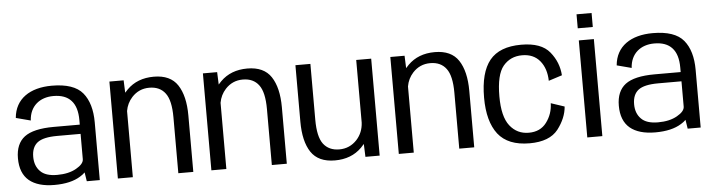

<svg xmlns="http://www.w3.org/2000/svg" viewBox="-47 -958 4347 1169"><g transform="rotate(-5 2127.0 -373.0)"><path d="M442.5 0H522V-352.5C522 -430 504.5 -490.5 469 -533.5C433.5 -576.5 370.5 -598 280.5 -598C147 -598 55.5 -537.5 45.5 -421.5L135 -398C140 -485.5 201.5 -534.5 284.5 -534.5C333 -534.5 369 -521.5 393.5 -494.5C418 -468 430 -428 430 -374.5V-347H270.5C187.5 -347 128 -333 91.5 -305.5C55.5 -278 37 -234.5 37 -175.5C37 -114 55 -69 90.5 -39C126 -9.5 177.5 5.5 245 5.5C312 5.5 365 -7 404 -31.5C416 -38.5 426 -46.5 434 -54.5ZM430 -136C430 -116.5 414.5 -98 383.5 -80.5C353 -63 314 -54 266.5 -54C219.5 -54 185 -65 163.5 -87.5C141.5 -109.5 130.5 -139.5 130.5 -176.5C130.5 -216 142.5 -244.5 166 -263C190 -281.5 230.5 -290.5 288 -290.5H430Z M632.5 0H724V-404.5C729.5 -436.5 743 -464 764 -487C792.5 -518 828 -534 871 -534C914 -534 946.5 -519 968.5 -489.5C991 -460 1002 -411 1002 -341.5V0H1093.5V-345C1093.5 -425 1078.5 -487.5 1049 -532C1020 -576 971.5 -598.5 904 -598.5C836.5 -598.5 782 -577.5 740 -535.5C733.5 -529 728 -523 722.5 -516.5L719.5 -592.5H632.5Z M1204 0H1295.5V-404.5C1301 -436.5 1314.5 -464 1335.5 -487C1364 -518 1399.5 -534 1442.5 -534C1485.5 -534 1518 -519 1540 -489.5C1562.5 -460 1573.5 -411 1573.5 -341.5V0H1665V-345C1665 -425 1650 -487.5 1620.5 -532C1591.5 -576 1543 -598.5 1475.5 -598.5C1408 -598.5 1353.5 -577.5 1311.5 -535.5C1305 -529 1299.5 -523 1294 -516.5L1291 -592.5H1204Z M2145.5 0H2232.5V-592.5H2141V-210C2139 -169 2124.5 -134 2099 -106C2070 -75 2034.5 -59 1991.5 -59C1949 -59 1916.5 -74 1894 -103.5C1872 -133 1861 -182 1861 -251.5V-593H1769.5V-248C1769.5 -168 1784 -105.5 1813.5 -61C1843 -17 1891.5 5.5 1959 5.5C2026.5 5.5 2081 -15.5 2123 -57.5C2130 -64.5 2136.5 -72 2142.5 -79Z M2349.5 0H2441V-404.5C2446.5 -436.5 2460 -464 2481 -487C2509.5 -518 2545 -534 2588 -534C2631 -534 2663.5 -519 2685.5 -489.5C2708 -460 2719 -411 2719 -341.5V0H2810.5V-345C2810.5 -425 2795.5 -487.5 2766 -532C2737 -576 2688.5 -598.5 2621 -598.5C2553.5 -598.5 2499 -577.5 2457 -535.5C2450.5 -529 2445 -523 2439.5 -516.5L2436.5 -592.5H2349.5Z M3149.5 5C3230.5 5 3288.5 -17.5 3323.5 -62C3358 -107 3377 -153 3380.5 -199.5L3298 -227C3297 -183 3283.5 -144 3258 -110C3232.5 -76 3196.5 -59.5 3149.5 -59.5C3102 -59.5 3063.5 -78 3034 -115.5C3004.5 -153 2990 -213 2990 -295.5C2990 -384 3004.5 -445.5 3033.5 -480.5C3063 -515.5 3101.5 -533 3149.5 -533C3196.5 -533 3232.5 -517 3258 -486C3283.5 -455 3297 -414 3298 -364L3380.5 -390.5C3377 -443.5 3358.5 -491 3323.5 -534C3289 -576.5 3231 -597.5 3149.5 -597.5C3061 -597.5 2997 -573 2956.5 -523.5C2916.5 -474 2896.5 -398 2896.5 -295.5C2896.5 -199 2916.5 -124.5 2956.5 -72.5C2997 -21 3061 5 3149.5 5Z M3501.5 0H3593.5V-593H3501.5ZM3501.5 -752.5V-667H3593.5V-752.5Z M4115 0H4194.5V-352.5C4194.5 -430 4177 -490.5 4141.5 -533.5C4106 -576.5 4043 -598 3953 -598C3819.5 -598 3728 -537.5 3718 -421.5L3807.5 -398C3812.5 -485.5 3874 -534.5 3957 -534.5C4005.5 -534.5 4041.5 -521.5 4066 -494.5C4090.5 -468 4102.5 -428 4102.5 -374.5V-347H3943C3860 -347 3800.5 -333 3764 -305.5C3728 -278 3709.5 -234.5 3709.5 -175.5C3709.5 -114 3727.5 -69 3763 -39C3798.5 -9.5 3850 5.5 3917.5 5.5C3984.5 5.5 4037.5 -7 4076.5 -31.5C4088.5 -38.5 4098.5 -46.5 4106.5 -54.5ZM4102.5 -136C4102.5 -116.5 4087 -98 4056 -80.5C4025.5 -63 3986.5 -54 3939 -54C3892 -54 3857.5 -65 3836 -87.5C3814 -109.5 3803 -139.5 3803 -176.5C3803 -216 3815 -244.5 3838.5 -263C3862.5 -281.5 3903 -290.5 3960.5 -290.5H4102.5Z"/></g></svg>

Font: Anybody
Style: Regular
Weight: 400
Designer: Tyler Finck
Foundry: Etcetera Type Company
Version: Version 1.110